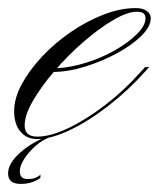

<svg xmlns="http://www.w3.org/2000/svg" viewBox="-82 -335 393 475"><path d="M10 3Q43 3 87 -18Q131 -39 178 -75Q225 -111 265 -156L277 -169H287L278 -159Q236 -112 186.5 -73.5Q137 -35 90.5 -13Q44 9 10 9Q-16 9 -31.5 -9.5Q-47 -28 -47 -60Q-47 -92 -28 -127Q-9 -162 22.5 -195.5Q54 -229 93.5 -256Q133 -283 174.5 -299Q216 -315 254 -315Q271 -315 281 -308Q291 -301 291 -290Q291 -269 267.5 -246Q244 -223 207 -203Q170 -183 128 -170Q86 -157 48 -157L57 -166Q93 -168 131.5 -180Q170 -192 203 -211Q236 -230 257 -251Q278 -272 278 -290Q278 -306 257 -306Q233 -306 197.5 -285Q162 -264 124 -231Q86 -198 53 -159.5Q20 -121 -0.5 -85.5Q-21 -50 -21 -25Q-21 3 10 3ZM18 97V105Q-2 120 -31 120Q-62 120 -62 94Q-62 69 -32 42.5Q-2 16 41 0L40 5Q23 11 6 26Q-11 41 -22 58Q-33 75 -33 89Q-33 108 -13 108Q7 108 18 97Z"/></svg>

Font: Ballet
Style: Regular
Weight: 400
Designer: Maximiliano R. Sproviero
Foundry: Omnibus-Type
Version: Version 1.100